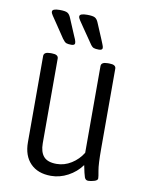

<svg xmlns="http://www.w3.org/2000/svg" viewBox="-82 -778 648 844"><g transform="rotate(10 241.5 -355.5)"><path d="M204 7Q145 7 112 -27Q79 -61 79 -121V-506Q79 -524 108 -524H115Q144 -524 144 -506V-128Q144 -89 161.5 -69Q179 -49 219 -49Q254 -49 285 -68.5Q316 -88 335 -119V-506Q335 -524 364 -524H372Q401 -524 401 -506V-149Q401 -79 406 -52.5Q411 -26 411 -18Q411 -9 395.5 -4.5Q380 0 369 0Q357 0 352.5 -12.5Q348 -25 340 -65Q316 -32 279.5 -12.5Q243 7 204 7ZM315 -576Q300 -576 292 -579Q284 -582 275 -596L231 -660Q219 -678 212 -688Q205 -698 205 -705Q205 -718 238 -718Q264 -718 273.5 -712.5Q283 -707 289 -692L319 -621Q322 -613 326.5 -602.5Q331 -592 331 -586Q331 -576 315 -576ZM192 -576Q177 -576 169.5 -579Q162 -582 152 -596L109 -660Q97 -678 90 -688Q83 -698 83 -705Q83 -718 116 -718Q141 -718 150.5 -712.5Q160 -707 166 -692L196 -621Q200 -613 204 -602.5Q208 -592 208 -586Q208 -576 192 -576Z"/></g></svg>

Font: Asap Condensed Light
Style: Regular
Weight: 300
Width: 3
Designer: Pablo Cosgaya
Foundry: Omnibus-Type
Version: Version 3.001; ttfautohint (v1.8.4.7-5d5b)